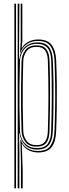

<svg xmlns="http://www.w3.org/2000/svg" viewBox="-20 -820 376 1040"><path d="M93.5 200V61.2L90.5 -62.2H93Q103.8 -32 128.6 -17.1Q153.5 -2.2 184.5 -2.2Q235.2 -2.2 254.2 -31.9Q273.2 -61.5 275 -107.5Q277.8 -177 278.6 -240.4Q279.5 -303.8 278.6 -365.6Q277.8 -427.5 275.2 -492.8Q273.2 -542.2 253.2 -570.2Q233.2 -598.2 185.2 -598.2Q149.5 -598.2 124.2 -580Q99 -561.8 90.8 -534.5H88.5L92.2 -595.5V-800H101V-594.2L97.2 -561.5H99.2Q111.2 -582.2 134.6 -594.2Q158 -606.2 186.8 -606.2Q236.8 -606.2 259.2 -577.4Q281.8 -548.5 284.2 -493Q287 -430 287.8 -367.4Q288.5 -304.8 287.6 -240.5Q286.8 -176.2 284 -107.8Q282 -52.5 259.8 -23.4Q237.5 5.8 186.8 5.8Q159.2 5.8 135.8 -6Q112.2 -17.8 100.5 -40.2H98.2L103 106V200ZM57.8 200V-800H66.8V200ZM75.8 200V-800H85L82.8 -499.8H85Q88.8 -540.8 115.1 -565.5Q141.5 -590.2 183.5 -590.2Q225.2 -590.2 244.8 -565.8Q264.2 -541.2 266.2 -492.5Q269 -429 269.8 -366.6Q270.5 -304.2 269.6 -240.4Q268.8 -176.5 266 -107.5Q264.5 -62.2 245.8 -36.4Q227 -10.5 181.8 -10Q140.2 -9.8 115.5 -34.8Q90.8 -59.8 85.8 -98H83.5L85 7.5V200ZM180.5 -18Q223 -18 239.4 -42.6Q255.8 -67.2 257 -106.2Q260.2 -201.8 260.5 -295.5Q260.8 -389.2 257.5 -491.5Q255.8 -537.8 237.5 -560.1Q219.2 -582.5 180 -582.5Q148.8 -582.5 128.8 -568.8Q108.8 -555 98.8 -533.9Q88.8 -512.8 88.2 -490.5Q86.2 -421.8 85.5 -357.4Q84.8 -293 85.5 -231.4Q86.2 -169.8 88.2 -109.8Q89 -88 98.9 -66.9Q108.8 -45.8 128.9 -31.9Q149 -18 180.5 -18ZM179 -25.8Q136 -25.8 117 -51.9Q98 -78 96.8 -109.2Q94.8 -170.5 94 -232.8Q93.2 -295 94 -359.1Q94.8 -423.2 96.8 -490Q98 -522.2 117 -548.2Q136 -574.2 178.2 -574.2Q215.5 -574.2 231.2 -552.6Q247 -531 248.2 -492.2Q250.5 -425.8 251 -363.1Q251.5 -300.5 250.9 -237.6Q250.2 -174.8 248 -107.8Q247 -67.8 231.1 -46.8Q215.2 -25.8 179 -25.8ZM178.8 -33.8Q209.8 -33.8 223.8 -52.5Q237.8 -71.2 239 -108Q242.2 -207.8 242.4 -298.8Q242.5 -389.8 239.2 -492Q238.2 -527.5 224.2 -546.9Q210.2 -566.2 178 -566.2Q140.5 -566.2 123.8 -542.8Q107 -519.2 106 -490Q104 -427.2 103.2 -363.8Q102.5 -300.2 103.2 -236.6Q104 -173 106 -109.5Q107 -80.2 124.1 -57Q141.2 -33.8 178.8 -33.8Z"/></svg>

Font: Big Shoulders Inline Display Thin Light
Style: Regular
Weight: 300
Version: Version 2.002